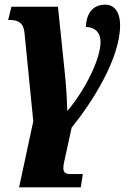

<svg xmlns="http://www.w3.org/2000/svg" viewBox="-20 -565 546 825"><path d="M62 240H327L336 183H282C239 183 252 149 263 97L288 -17C372 -120 496 -311 496 -456C496 -520 466 -545 433 -545C378 -545 351 -507 349 -449C379 -449 412 -433 412 -384C412 -316 352 -187 271 -90H269C268 -121 267 -167 259 -247L229 -536H29L15 -479H24C56 -479 81 -468 85 -426L123 -44Z"/></svg>

Font: Noto Serif ExtraCondensed Black
Style: Italic
Weight: 900
Width: 2
Italic angle: -12°
Designer: Monotype Design Team
Foundry: Monotype Imaging Inc.
Version: Version 2.014